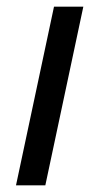

<svg xmlns="http://www.w3.org/2000/svg" viewBox="-20 -556 298 576"><path d="M28 0 142 -536H230L116 0Z"/></svg>

Font: Manna Sans
Style: Italic
Weight: 400
Italic angle: -12°
Designer: Monotype Design Team
Foundry: Monotype Imaging Inc.
Version: Version 2.001.1; ttfautohint (v1.8.2)